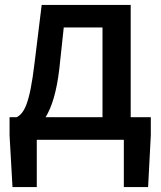

<svg xmlns="http://www.w3.org/2000/svg" viewBox="-20 -570 657 783"><path d="M166 -92C191 -133 211 -195 222 -290L240 -458H398V-92ZM513 -92V-550H150L121 -314C101 -144 78 -108 48 -92H19V-18L31 193H130V0H485V193H584L595 -18V-92Z"/></svg>

Font: Noto Sans Japanese Medium
Style: Regular
Weight: 500
Designer: Ryoko NISHIZUKA (kana & ideographs); Paul D. Hunt (Latin, Greek & Cyrillic); Wenlong ZHANG (bopomofo); Sandoll Communica
Foundry: Adobe Systems Incorporated
Version: Version 1.000;PS 1;hotconv 1.0.78;makeotf.lib2.5.61930